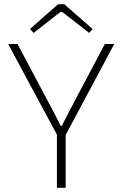

<svg xmlns="http://www.w3.org/2000/svg" viewBox="-20 -901 588 921"><path d="M528 -690 291 -246H258L19 -690H64L235 -368Q244 -351 253 -333Q262 -315 271 -297H277Q285 -315 294.5 -332.5Q304 -350 312 -367L483 -690ZM295 -285V0H253V-285ZM288 -881 424 -762 408 -743 278 -844H270L141 -743L124 -762L259 -881Z"/></svg>

Font: Exo 2 ExtraLight
Style: Regular
Weight: 250
Designer: Natanael Gama
Foundry: Natanael Gama
Version: Version 2.010